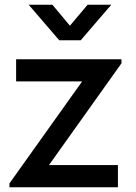

<svg xmlns="http://www.w3.org/2000/svg" viewBox="-20 -790 572 810"><path d="M20 0H477.5V-93.5H186.5L492.5 -523V-540H48V-446.5H326.5L20 -16.5ZM101 -770 230 -620H320.5L449.5 -770H349.5L275 -681.5L201 -770Z"/></svg>

Font: Eudonet SemiBold
Style: Regular
Weight: 600
Designer: Mikhail Sharanda
Foundry: Mikhail Sharanda
Version: Version 4.503;Glyphs 3.1.2 (3151)